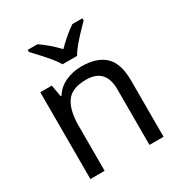

<svg xmlns="http://www.w3.org/2000/svg" viewBox="-177 -897 973 1027"><g transform="rotate(-30 309.0 -383.0)"><path d="M343 -546Q439 -546 488 -499.5Q537 -453 537 -349V0H450V-343Q450 -472 330 -472Q241 -472 207 -422Q173 -372 173 -278V0H85V-536H156L169 -463H174Q200 -505 246 -525.5Q292 -546 343 -546ZM263 -606Q250 -629 228 -655.5Q206 -682 182 -708Q158 -734 140 -753V-766H200Q226 -749 254 -725Q282 -701 307 -674Q334 -701 362 -725Q390 -749 416 -766H478V-753Q459 -734 434.5 -708Q410 -682 387.5 -655.5Q365 -629 353 -606Z"/></g></svg>

Font: Noto Sans Mayan Numerals
Style: Regular
Weight: 400
Designer: Monotype Design Team
Foundry: Monotype Imaging Inc.
Version: Version 2.001; ttfautohint (v1.8.4.7-5d5b)